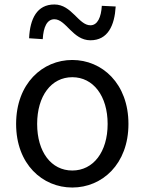

<svg xmlns="http://www.w3.org/2000/svg" viewBox="-20 -825 646 858"><path d="M303 13C436 13 554 -91 554 -271C554 -452 436 -557 303 -557C170 -557 52 -452 52 -271C52 -91 170 13 303 13ZM303 -63C209 -63 146 -146 146 -271C146 -396 209 -480 303 -480C397 -480 461 -396 461 -271C461 -146 397 -63 303 -63ZM384 -645C462 -645 492 -711 497 -796L435 -799C432 -748 416 -712 384 -712C331 -712 301 -805 223 -805C145 -805 114 -741 110 -654L171 -650C174 -704 190 -739 223 -739C275 -739 305 -645 384 -645Z"/></svg>

Font: Noto Sans KR
Style: Regular
Weight: 400
Designer: Ryoko NISHIZUKA 西塚涼子 (kana, bopomofo & ideographs); Paul D. Hunt (Latin, Greek & Cyrillic); Sandoll Communications 산돌커뮤니
Foundry: Adobe
Version: Version 2.004;hotconv 1.0.118;makeotfexe 2.5.65603